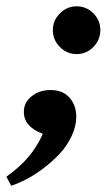

<svg xmlns="http://www.w3.org/2000/svg" viewBox="-74 -435 337 608"><path d="M168.5 -263.7Q138.2 -263.7 115.7 -286.1Q93.3 -308.6 93.3 -339.8Q93.3 -370.1 115.7 -392.6Q138.2 -415 168.5 -415Q199.7 -415 221.7 -392.8Q243.7 -370.6 243.7 -339.8Q243.7 -308.6 221.7 -286.1Q199.7 -263.7 168.5 -263.7ZM-38.6 153.3 -53.7 124.5Q-11.2 94.2 16.4 61.5Q43.9 28.8 61.5 -11.2Q1.5 -33.7 1.5 -80.6Q1.5 -110.4 26.1 -130.1Q50.8 -149.9 85.9 -149.9Q125 -149.9 146.2 -125.7Q167.5 -101.6 167.5 -65.4Q167.5 -35.2 152.8 -4.2Q138.2 26.9 115.5 51.3Q92.8 75.7 64.9 96.9Q37.1 118.2 10.5 132.1Q-16.1 146 -38.6 153.3Z"/></svg>

Font: Elstob 8pt SemiBold
Style: Italic
Weight: 600
Italic angle: -20°
Designer: Peter S. Baker
Version: Version 1.015